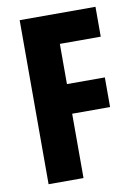

<svg xmlns="http://www.w3.org/2000/svg" viewBox="-82 -769 588 823"><g transform="rotate(-10 212.0 -357.0)"><path d="M214 0V-280H379V-409H214V-584H392V-714H62V0Z"/></g></svg>

Font: Noto Sans Thai Looped ExtraCondensed ExtraBold
Style: Regular
Weight: 800
Width: 2
Designer: Sasikarn Vongin, Ben Mitchell
Foundry: The Fontpad Ltd
Version: Version 1.001